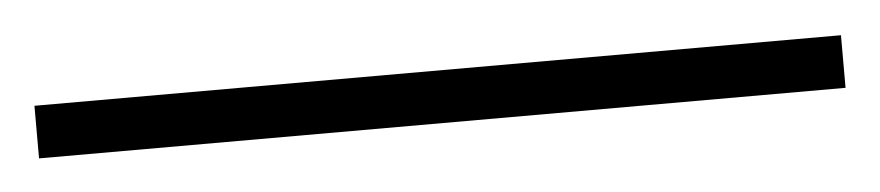

<svg xmlns="http://www.w3.org/2000/svg" viewBox="-25 -837 550 120"><g transform="rotate(-5 250.0 -776.5)"><path d="M503 -760V-793H-3V-760Z"/></g></svg>

Font: Noto Sans Meetei Mayek ExtraLight
Style: Regular
Weight: 200
Designer: Monotype Design Team and Neelakash Kshetrimayum
Foundry: Monotype Imaging Inc.
Version: Version 2.002